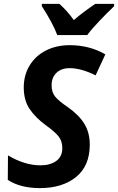

<svg xmlns="http://www.w3.org/2000/svg" viewBox="-20 -956 606 986"><path d="M20 -32 21 -158Q107 -107 188 -107Q238 -107 269 -129.5Q300 -152 300 -195Q300 -232 280.5 -256Q261 -280 215 -313Q162 -352 132 -396.5Q102 -441 102 -507Q102 -570 132 -619.5Q162 -669 215.5 -696.5Q269 -724 338 -724Q439 -724 521 -677L471 -569Q397 -606 337 -606Q295 -606 270 -582Q245 -558 245 -518Q245 -482 263.5 -459.5Q282 -437 328 -406Q385 -366 413 -320.5Q441 -275 441 -213Q441 -104 370.5 -47Q300 10 185 10Q85 10 20 -32ZM195 -924V-936H285Q323 -903 359 -853Q411 -897 469 -936H566V-924Q531 -891 490.5 -848.5Q450 -806 428 -776H274Q252 -836 195 -924Z"/></svg>

Font: Noto Sans Display
Style: Bold Italic
Weight: 700
Italic angle: -12°
Designer: Monotype Design team
Foundry: Monotype Imaging Inc.
Version: Version 1.000